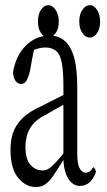

<svg xmlns="http://www.w3.org/2000/svg" viewBox="-20 -737 417 751"><path d="M245.6 -40.5Q232.4 -63.5 229 -98.1Q228.5 -109.9 228 -111.8Q203.1 -70.8 188.2 -49.3Q173.3 -27.8 158 -16.6Q142.6 -5.4 120.1 -5.4Q80.1 -5.4 50.5 -42Q21 -78.6 21 -150.9Q21 -185.1 30.3 -215.3Q39.6 -245.6 66.7 -273.2Q93.8 -300.8 145.5 -323.7Q170.4 -336.9 228 -365.2Q228 -388.2 228 -401.4Q228 -460.9 221.2 -493.7Q214.4 -526.4 198 -538.8Q181.6 -551.3 157.7 -551.3Q138.2 -551.3 112.8 -542Q105.5 -506.8 97.7 -462.4Q91.8 -436 83.5 -421.4Q75.7 -408.7 62.5 -408.7Q49.3 -408.7 41 -420.4Q32.7 -432.1 30.8 -453.1Q41.5 -519.5 81.1 -558.6Q120.6 -597.7 174.3 -597.7Q210 -597.7 232.4 -577.6Q256.8 -557.6 269.5 -513.2Q282.2 -468.8 282.2 -393.1Q282.2 -270 282.2 -137.2Q282.2 -97.7 290.5 -80.6Q299.8 -61.5 315.4 -61.5Q327.1 -61.5 335.9 -70.8Q340.8 -76.2 345.2 -83.5Q350.6 -79.6 356 -65.9Q343.8 -33.7 327.9 -21.7Q312 -9.8 293.5 -9.8Q263.7 -9.8 245.6 -40.5ZM199.7 -103.5Q210.9 -115.7 228 -136.7Q228 -136.7 228 -327.1Q212.4 -318.8 196.5 -309.6Q180.7 -300.3 157.2 -287.1Q122.6 -270 106.2 -248Q89.8 -226.1 84.7 -204.1Q79.6 -182.1 79.6 -162.6Q79.6 -113.8 99.4 -92Q119.1 -70.3 146.5 -70.3Q159.2 -70.3 170.7 -77.4Q182.1 -84.5 199.7 -103.5ZM359.6 -607.4Q347.7 -589.8 331.3 -589.8Q314.9 -589.8 302.5 -607.4Q290 -625 290 -653.1Q290 -681.2 302.5 -699Q314.9 -716.8 331.3 -716.8Q347.7 -716.8 359.6 -698.5Q371.6 -680.2 371.6 -652.6Q371.6 -625 359.6 -607.4ZM197.5 -607.4Q185.1 -589.8 168.7 -589.8Q152.3 -589.8 140.4 -607.4Q128.4 -625 128.4 -653.1Q128.4 -681.2 140.4 -699Q152.3 -716.8 168.7 -716.8Q185.1 -716.8 197.5 -698.5Q210 -680.2 210 -652.6Q210 -625 197.5 -607.4Z"/></svg>

Font: Scarab Serif
Style: Light
Weight: 300
Designer: John Roberts
Foundry: Scarab
Version: 1.0